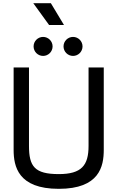

<svg xmlns="http://www.w3.org/2000/svg" viewBox="-20 -1178 741 1212"><path d="M351 14C608 14 635 -128 635 -232V-752H539V-257C539 -134 495 -79 351 -79C198 -79 163 -128 163 -257V-752H66V-232C66 -128 94 14 351 14ZM190 -1158 290 -1020H384L301 -1158ZM192 -885C192 -852 219 -825 252 -825C285 -825 312 -852 312 -885C312 -918 285 -945 252 -945C219 -945 192 -918 192 -885ZM381 -885C381 -852 408 -825 441 -825C474 -825 501 -852 501 -885C501 -918 474 -945 441 -945C408 -945 381 -918 381 -885Z"/></svg>

Font: Hibana 45 SubMedium
Style: Regular
Weight: 500
Width: 6
Designer: pygmalion
Foundry: ybstudio
Version: Version 2021.007;FEAKit 1.0